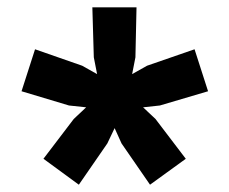

<svg xmlns="http://www.w3.org/2000/svg" viewBox="-20 -750 628 526"><path d="M372 -456 406 -424 489 -315 391 -244 313 -357 294 -399 274 -357 196 -244 99 -315 182 -424 216 -456 169 -461 39 -500 76 -615 205 -570 246 -547 237 -593 233 -730H354L351 -593L342 -547L383 -570L513 -615L550 -500L418 -461Z"/></svg>

Font: Elaine Sans
Style: Bold
Weight: 700
Designer: Wei Huang
Foundry: Wei Huang
Version: Version 2.001;December 24, 2019;FontCreator 12.0.0.2547 64-b